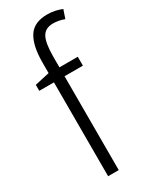

<svg xmlns="http://www.w3.org/2000/svg" viewBox="-199 -813 687 861"><g transform="rotate(-30 144.0 -382.5)"><path d="M237 -486H142V0H87V-486H11V-517L87 -534V-588Q87 -676 115.5 -720.5Q144 -765 212 -765Q234 -765 252.5 -761Q271 -757 288 -750L273 -706Q244 -717 215 -717Q175 -717 158.5 -687.5Q142 -658 142 -586V-532H237Z"/></g></svg>

Font: Noto Sans Tamil Condensed Light
Style: Regular
Weight: 300
Width: 3
Designer: Jelle Bosma - Monotype Design Team
Foundry: Monotype Imaging Inc.
Version: Version 2.004; ttfautohint (v1.8.4.7-5d5b)